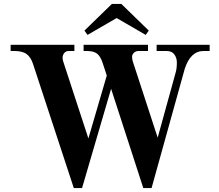

<svg xmlns="http://www.w3.org/2000/svg" viewBox="-20 -940 1116 978"><path d="M34.2 -680.2V-711.9H358.9V-680.2H330.1Q315.9 -680.2 307.4 -669.9Q298.8 -659.7 298.8 -645Q298.8 -634.3 304.2 -620.1L430.2 -234.9L523.9 -555.2L502 -622.1Q490.7 -654.8 473.4 -667.5Q456.1 -680.2 422.9 -680.2H405.8V-711.9H733.9V-680.2H685.1Q671.4 -680.2 662.1 -671.1Q652.8 -662.1 652.8 -650.9Q652.8 -640.6 655.8 -628.9L783.2 -238.8L874 -567.9Q880.9 -588.4 880.9 -622.1Q880.9 -644.5 868.4 -662.4Q856 -680.2 828.1 -680.2H777.8V-711.9H1047.9V-680.2H1017.1Q950.2 -680.2 920.9 -588.9L752 18.1H710L545.9 -487.8L397.9 18.1H356L147.9 -615.2Q136.7 -648.9 115.7 -664.6Q94.7 -680.2 53.2 -680.2ZM425.8 -762.2 410.2 -784.2 549.8 -919.9H598.1L737.8 -784.2L722.2 -762.2L574.2 -848.1Z"/></svg>

Font: Flanker Steampunk
Style: Bold
Weight: 700
Designer: Alexey Kryukov, Leonardo Di Lena
Foundry: Alexey Kryukov, Leonardo Di Lena
Version: 1.210